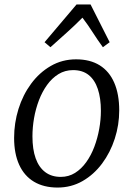

<svg xmlns="http://www.w3.org/2000/svg" viewBox="-20 -834 600 864"><path d="M322.5 -567Q385.5 -567 428.8 -540Q472 -513 494.2 -461.5Q516.5 -410 516.5 -337Q516.5 -272 496.5 -210Q476.5 -148 439.5 -98.2Q402.5 -48.5 351.5 -19.2Q300.5 10 239 10Q177 10 133 -16.2Q89 -42.5 66.2 -92.8Q43.5 -143 43.5 -213.5Q43.5 -280.5 63.2 -343.8Q83 -407 120 -457.2Q157 -507.5 208.5 -537.2Q260 -567 322.5 -567ZM309 -518.5Q272.5 -518.5 243.2 -500.5Q214 -482.5 192 -452Q170 -421.5 155.2 -382.8Q140.5 -344 133.2 -302.2Q126 -260.5 126 -220.5Q126 -162 140.5 -121.5Q155 -81 183.5 -59.5Q212 -38 253.5 -38Q289 -38 317.8 -56Q346.5 -74 368.2 -104.5Q390 -135 404.5 -173.5Q419 -212 426.5 -253.8Q434 -295.5 434 -335Q434 -392.5 420.2 -433.5Q406.5 -474.5 379 -496.5Q351.5 -518.5 309 -518.5ZM207 -621.5 180.5 -644 324.5 -814H387.5L473.5 -644L443 -621.5Q418.5 -655 397.5 -688Q376.5 -721 351 -754.5Q318 -721 281.2 -688Q244.5 -655 207 -621.5Z"/></svg>

Font: Merriweather 20pt Light
Style: Italic
Weight: 300
Italic angle: -7.8°
Version: Version 2.101